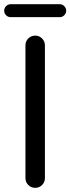

<svg xmlns="http://www.w3.org/2000/svg" viewBox="-23 -905 339 925"><path d="M99.6 -46.9V-686.5Q99.6 -706.1 113.3 -719.7Q127 -733.4 146.5 -733.4Q166 -733.4 179.7 -719.7Q193.4 -706.1 193.4 -686.5V-46.9Q193.4 -27.3 179.7 -13.7Q166 0 146.5 0Q127 0 113.3 -13.7Q99.6 -27.3 99.6 -46.9ZM28.3 -822.3Q15.6 -822.3 6.3 -831.5Q-2.9 -840.8 -2.9 -853.5Q-2.9 -866.2 6.3 -875.5Q15.6 -884.8 28.3 -884.8H264.6Q277.3 -884.8 286.6 -875.5Q295.9 -866.2 295.9 -853.5Q295.9 -840.8 286.6 -831.5Q277.3 -822.3 264.6 -822.3Z"/></svg>

Font: Gen Jyuu Gothic Regular
Style: Regular
Weight: 400
Designer: [Source Han Sans]
Ryoko NISHIZUKA  (kana & ideographs); Paul D. Hunt (Latin, Greek & Cyrillic); Wenlong ZHANG  (bopomofo
Version: Version 1.002.20150607